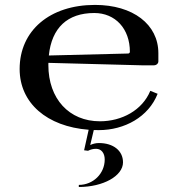

<svg xmlns="http://www.w3.org/2000/svg" viewBox="-20 -525 727 782"><path d="M60 -244C60 -105.4 170.8 -9.6 341.1 3.5L322.5 87.1L338.5 89.1C349.3 83.7 359.5 81.1 371.5 81.1C392.5 81.1 406.5 98.5 406.5 124.6C406.5 182.5 359.1 228.1 301 228.1V236.6C400.4 236.6 481 191.6 481 136.1C481 89 441.8 57.6 383 57.6C370.2 57.6 359.3 60.4 347.5 65.6L362 4.6C368.6 4.8 375.2 5 382 5C487.8 5 585.2 -49.1 622 -143L592.2 -155.1C559.7 -76.1 476.3 -31 387 -31C261.5 -31 177 -122.6 177 -260C177 -263 177 -266 177.1 -269L557 -259H607C616.9 -259 625 -266.2 625 -275V-308.5C625 -425.5 521.8 -505 367 -505C182.8 -505 60 -400.6 60 -244ZM178.9 -299C190.5 -411.8 254.7 -472 364 -472C449.8 -472 509 -407.9 509 -314C509 -310.2 505.9 -307.1 502 -307Z"/></svg>

Font: Prida01
Style: Bold
Weight: 700
Designer: gluk
Foundry: gluk
Version: Version 00.072